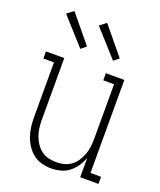

<svg xmlns="http://www.w3.org/2000/svg" viewBox="-141 -841 781 937"><g transform="rotate(20 250.0 -372.5)"><path d="M237 8Q212 8 187.5 1.5Q163 -5 143.5 -20.5Q124 -36 110 -57Q96 -78 88 -101.5Q80 -125 77 -150Q74 -175 74 -200V-483H19V-520H114V-200Q114 -179 116.5 -158.5Q119 -138 126 -118.5Q133 -99 144.5 -81.5Q156 -64 172.5 -51.5Q189 -39 209 -34Q229 -29 250 -29Q271 -29 291 -34Q311 -39 327.5 -51.5Q344 -64 355.5 -81.5Q367 -99 374 -118.5Q381 -138 383.5 -158.5Q386 -179 386 -200V-483H330V-520H426V-37H481V0H386V-101Q378 -78 364 -57Q350 -36 330.5 -20.5Q311 -5 286.5 1.5Q262 8 237 8ZM342 -589 218 -727 252 -753 369 -611ZM172 -589 48 -727 82 -753 199 -611Z"/></g></svg>

Font: Iosevka Curly Slab Extralight
Style: Regular
Weight: 200
Monospace: yes
Designer: Belleve Invis
Foundry: Belleve Invis
Version: Version 22.1.2; ttfautohint (v1.8.4)